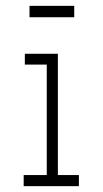

<svg xmlns="http://www.w3.org/2000/svg" viewBox="-20 -637 353 657"><path d="M61 0V-38H140V-416H65V-453H178V-38H250V0ZM81 -578V-617H234V-578Z"/></svg>

Font: Inconsolata ExtraCondensed Light
Style: Regular
Weight: 300
Width: 2
Monospace: yes
Designer: Raph Levien, Cyreal, Brenton Simpson
Foundry: Raph Levien, Cyreal, Google
Version: Version 3.100; ttfautohint (v1.8.4.7-5d5b)